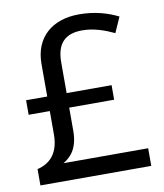

<svg xmlns="http://www.w3.org/2000/svg" viewBox="-82 -790 735 858"><g transform="rotate(-10 286.0 -361.5)"><path d="M334 -723C211 -723 131 -653 131 -534V-386H35V-320H131V-215C131 -127 89 -88 32 -74V0H535V-80H151C186 -101 219 -135 219 -216V-320H423V-386H219V-525C219 -613 260 -650 336 -650C390 -650 440 -631 480 -612L511 -682C465 -705 407 -723 334 -723Z"/></g></svg>

Font: Noto Sans Arabic UI
Style: Regular
Weight: 400
Designer: Monotype Design Team, Nadine Chahine and Nizar Qandah
Foundry: Monotype Imaging Inc.
Version: Version 2.010